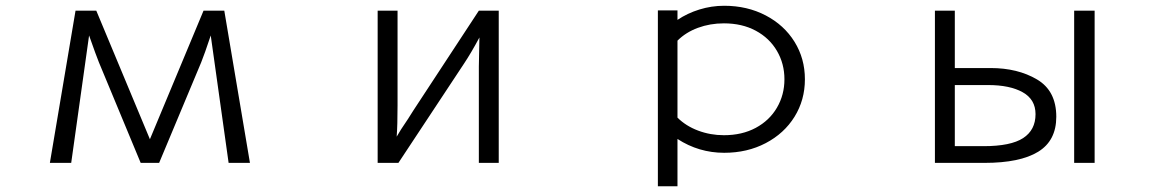

<svg xmlns="http://www.w3.org/2000/svg" viewBox="-20 -535 4040 666"><path d="M678 -319 532 30H468L323 -319Q314 -341 289 -412L227 30H153L242 -498H314L500 -52L686 -498H758L847 30H773L711 -412Q689 -346 678 -319Z M1641 -304 1643 -405Q1614 -351 1590 -315L1362 30H1290V-498H1359V-170Q1359 -100 1356 -61Q1367 -81 1395 -122Q1413 -151 1414 -152L1641 -498H1710V30H1641Z M2262 -499H2330V-466Q2364 -489 2406 -502Q2448 -515 2492 -515Q2572 -515 2636 -481.5Q2700 -448 2736 -390Q2772 -332 2772 -260Q2772 -188 2736 -130Q2700 -72 2636 -38.5Q2572 -5 2492 -5Q2404 -5 2330 -53V111H2262ZM2491 -66Q2554 -66 2601.5 -91.5Q2649 -117 2675 -161.5Q2701 -206 2701 -260Q2701 -314 2675 -358.5Q2649 -403 2601.5 -428.5Q2554 -454 2491 -454Q2443 -454 2401 -438.5Q2359 -423 2330 -394V-127Q2359 -98 2401.5 -82Q2444 -66 2491 -66Z M3223 -498H3292V-299H3416Q3510 -299 3577 -259.5Q3644 -220 3644 -130Q3644 -47 3581 -8.5Q3518 30 3395 30H3223ZM3706 -498H3777V30H3706ZM3572 -139Q3572 -190 3527.5 -215Q3483 -240 3407 -240H3292V-28H3392Q3486 -28 3529 -56Q3572 -84 3572 -139Z"/></svg>

Font: LINE Seed JP_TTF Regular
Style: Regular
Weight: 400
Designer: LINE & Fontrix & Fontworks
Version: Version 1.002